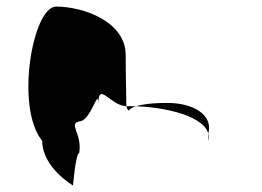

<svg xmlns="http://www.w3.org/2000/svg" viewBox="-20 -576 794 582"><path d="M108 -149C108 -68 201 -14 201 -14C201 -6 209 -112 220 -112C230 -171 186 -200 220 -208C256 -208 278 -314 278 -261C278 -331 314 -256 363 -254C363 -281 361 -346 361 -409C361 -510 234 -556 150 -556C79 -556 25 -250 108 -149ZM363 -254C365 -246 368 -242 370 -241C370 -237 368 -246 392 -254ZM392 -254C409 -259 436 -264 488 -264C565 -264 628 -228 611 -170V-149C628 -215 500 -250 392 -254Z"/></svg>

Font: Ampere
Style: SuExt
Weight: 400
Version: Version 1